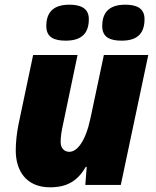

<svg xmlns="http://www.w3.org/2000/svg" viewBox="-20 -787 662 817"><path d="M498 -614C571 -614 595 -651 595 -706C595 -757 553 -767 513 -767C451 -767 415 -740 415 -676C415 -627 450 -614 498 -614ZM260 -614C333 -614 358 -651 358 -706C358 -757 315 -767 275 -767C213 -767 177 -740 177 -676C177 -627 212 -614 260 -614ZM193 10C263 10 309 -15 345 -77H349L343 0H494L611 -553H422L365 -284C344 -185 308 -141 275 -141C255 -141 238 -155 238 -183C238 -206 243 -235 247 -252L310 -553H121L59 -259C52 -224 47 -184 47 -147C47 -62 90 10 193 10Z"/></svg>

Font: Noto Sans Black
Style: Italic
Weight: 900
Italic angle: -12°
Designer: Monotype Design Team
Foundry: Monotype Imaging Inc.
Version: Version 2.013